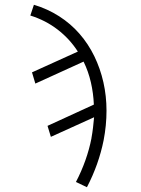

<svg xmlns="http://www.w3.org/2000/svg" viewBox="-20 -562 590 804"><path d="M344 222 298 200Q321 156 337.5 109.5Q354 63 363 17V16Q367 -6 369.5 -27.5Q372 -49 374 -71L193 11L179 -35L373 -124Q371 -172 360.5 -217.5Q350 -263 330 -304L128 -212L114 -259L306 -346Q272 -399 221.5 -438Q171 -477 107 -497L122 -542Q179 -525 227.5 -494Q276 -463 313 -420.5Q350 -378 375 -326.5Q400 -275 413 -217.5Q426 -160 426 -98.5Q426 -37 414 25Q404 75 386.5 124.5Q369 174 344 222Z"/></svg>

Font: Lode Dark
Style: Italic
Weight: 400
Italic angle: -11°
Monospace: yes
Designer: Belleve Invis
Foundry: Belleve Invis
Version: Version 29.2.0; ttfautohint (v1.8.3)